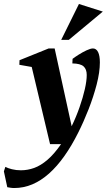

<svg xmlns="http://www.w3.org/2000/svg" viewBox="-105 -708 545 963"><path d="M-33.9 235.1Q-43.6 235.1 -53.1 233.5Q-62.5 231.9 -68.5 230.9L-85.5 151.5L-78.1 128.9Q-66.4 135.5 -45.2 140.8Q-24.1 146.1 -0.1 146.1Q33.6 146.1 66.5 134.3Q99.4 122.4 133 93.6Q166.6 64.9 201.2 15H146.1L54.1 -372.1L-7.9 -383L-7.1 -406L139 -465H169.1L254.4 -74.9Q277.4 -122.4 294.2 -170.8Q311.1 -219.2 320.6 -261.2Q330 -303.2 330 -331.9Q330 -360.9 314.1 -375.1Q298.1 -389.3 257.9 -389.9L259 -412.9Q269.5 -421.1 289.2 -433.6Q308.9 -446.1 329.1 -455.6Q349.4 -465 361.1 -465Q377.9 -465 386.9 -446.9Q395.9 -428.8 395.9 -395Q395.9 -346 379.8 -284.1Q363.7 -222.3 339.1 -159.5Q314.5 -96.8 287.9 -44Q254.5 23.1 217.6 75Q180.8 126.9 140.7 162.6Q100.6 198.2 57 216.7Q13.4 235.1 -33.9 235.1ZM201.9 -507.9 290.9 -688 410.7 -649.9 240 -507.9Z"/></svg>

Font: Ancizar Serif Light
Style: Italic
Weight: 300
Italic angle: -4°
Designer: Cesar Puertas, Viviana Monsalve, Julian Moncada, Julian Prieto, Jose Castro, Felipe Aragon, Mariel Hernandez, Sara Alarc
Version: Version 8.100